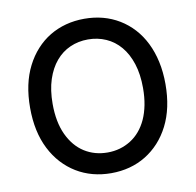

<svg xmlns="http://www.w3.org/2000/svg" viewBox="-82 -821 932 915"><g transform="rotate(-10 384.0 -363.5)"><path d="M99.1 -563.9Q120.4 -605.8 149.9 -638.1Q179.3 -670.5 215.7 -692.5Q252.1 -714.5 294.6 -725.9Q337 -737.2 384.2 -737.2Q478.7 -737.2 552.6 -692.5Q589.5 -670.1 619 -637.8Q648.4 -605.5 669 -563.9Q689.6 -522.4 700.6 -472.1Q711.6 -421.9 711.6 -363.6Q711.6 -247.5 669 -163.7Q647.7 -121.8 618.1 -89.5Q588.4 -57.2 552.2 -35Q516 -12.8 473.5 -1.4Q431.1 9.9 384.2 9.9Q337.4 9.9 294.9 -1.4Q252.5 -12.8 216.1 -35Q179.7 -57.2 150 -89.5Q120.4 -121.8 99.1 -163.7Q56.5 -247.5 56.5 -363.6Q56.5 -480.5 99.1 -563.9ZM194.2 -214.1Q223 -152.7 272.2 -121.4Q321.4 -90.2 384.2 -90.2Q415.5 -90.2 443.5 -98.2Q471.6 -106.2 496.4 -121.8Q521.3 -137.4 541 -160.7Q560.7 -183.9 574.6 -214.3Q588.4 -244.7 595.7 -282.1Q603 -319.6 603 -363.6Q603 -430.4 586.5 -481.4Q570 -532.3 540.7 -566.9Q511.4 -601.6 471.2 -619.3Q431.1 -637.1 384.2 -637.1Q337.4 -637.1 297.4 -619.3Q257.5 -601.6 228.2 -566.9Q198.9 -532.3 182.2 -481.4Q165.5 -430.4 165.5 -363.6Q165.5 -275.6 194.2 -214.1Z"/></g></svg>

Font: Inter P Medium
Style: Regular
Weight: 500
Designer: Rasmus Andersson
Foundry: rsms
Version: Version 3.018;git-588b23468